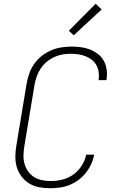

<svg xmlns="http://www.w3.org/2000/svg" viewBox="-20 -990 640 1018"><path d="M245 8Q215 8 186.5 2.5Q158 -3 134.5 -17.5Q111 -32 94 -54.5Q77 -77 69 -104Q61 -131 61.5 -161Q62 -191 67 -220L121 -546Q126 -573 135 -599.5Q144 -626 160.5 -650Q177 -674 200 -692.5Q223 -711 249.5 -722.5Q276 -734 304 -738.5Q332 -743 359 -743Q385 -743 410.5 -739.5Q436 -736 458.5 -727Q481 -718 500 -703Q519 -688 530.5 -667Q542 -646 545.5 -621Q549 -596 545 -570L544 -565H502L503 -569Q506 -589 503 -609Q500 -629 490.5 -645.5Q481 -662 466 -673.5Q451 -685 433 -692Q415 -699 395 -702Q375 -705 355 -705Q333 -705 310.5 -701Q288 -697 266.5 -687Q245 -677 226.5 -661Q208 -645 195 -625.5Q182 -606 174.5 -584Q167 -562 163 -540L109 -214Q105 -190 104.5 -166.5Q104 -143 110 -121.5Q116 -100 129 -81.5Q142 -63 160.5 -51.5Q179 -40 202 -35Q225 -30 249 -30Q279 -30 310 -37.5Q341 -45 368 -64Q395 -83 413 -111.5Q431 -140 437 -170H479Q475 -145 463.5 -120Q452 -95 435 -73.5Q418 -52 395.5 -35.5Q373 -19 348 -9Q323 1 296.5 4.5Q270 8 245 8ZM371 -803 345 -827 487 -970 519 -940Z"/></svg>

Font: Iosevka XLt Ex Obl
Style: Regular
Weight: 200
Width: 7
Italic angle: -9°
Monospace: yes
Designer: Belleve Invis
Foundry: Belleve Invis
Version: Version 32.5.0; ttfautohint (v1.8.4)